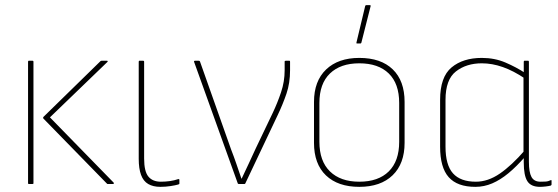

<svg xmlns="http://www.w3.org/2000/svg" viewBox="-20 -715 2168 746"><path d="M399 0Q396 0 395 -2L149 -254Q146 -257 149 -261L370 -477Q372 -479 375 -479H395Q401 -479 397 -474L174 -259L422 -5Q423 -3 422 -1.5Q421 0 419 0ZM92 0Q89 0 89 -3V-475Q89 -479 92 -479H106Q110 -479 110 -475V-3Q110 0 106 0Z M603 11Q575 11 556 0Q537 -11 528 -35.5Q519 -60 519 -98V-475Q519 -479 522 -479H536Q540 -479 540 -475V-99Q540 -49 556.5 -29Q573 -9 605 -9Q623 -9 640.5 -11.5Q658 -14 672 -19Q677 -20 677 -16V-2Q677 1 672 2Q662 5 642.5 8Q623 11 603 11Z M909 0Q905 0 904 -2L734 -475Q733 -479 738 -479H752Q756 -479 757 -476L878 -134Q889 -106 898.5 -78Q908 -50 918 -21H919Q933 -50 946.5 -79.5Q960 -109 974 -139L1040 -277Q1058 -315 1072 -356.5Q1086 -398 1086 -442V-476Q1086 -479 1091 -479H1105Q1107 -479 1107 -475V-442Q1107 -392 1093 -351Q1079 -310 1060 -270L933 -2Q932 0 929 0Z M1376 11Q1293 11 1246.5 -33.5Q1200 -78 1200 -160V-319Q1200 -400 1247 -445Q1294 -490 1376 -490Q1460 -490 1506 -445.5Q1552 -401 1552 -319V-160Q1552 -79 1505.5 -34Q1459 11 1376 11ZM1376 -9Q1450 -9 1490.5 -49Q1531 -89 1531 -164V-315Q1531 -390 1490.5 -429.5Q1450 -469 1376 -469Q1303 -469 1262 -429.5Q1221 -390 1221 -315V-164Q1221 -89 1262 -49Q1303 -9 1376 -9ZM1367 -546Q1364 -546 1365 -550L1399 -692Q1400 -695 1403 -695H1417Q1421 -695 1420 -691L1384 -549Q1383 -546 1380 -546Z M1827 11Q1757 11 1723.5 -26.5Q1690 -64 1690 -145V-327Q1690 -416 1734.5 -453Q1779 -490 1852 -490Q1902 -490 1944 -472Q1986 -454 2021 -431V-409Q1975 -440 1933.5 -454.5Q1892 -469 1852 -469Q1792 -469 1751.5 -437.5Q1711 -406 1711 -327V-145Q1711 -74 1740 -41.5Q1769 -9 1829 -9Q1876 -9 1922 -40.5Q1968 -72 2020 -132V-106Q1987 -68 1955.5 -42Q1924 -16 1892.5 -2.5Q1861 11 1827 11ZM2078 11Q2043 11 2029 -11Q2015 -33 2015 -84V-108L2014 -116V-419L2015 -426V-475Q2015 -479 2018 -479H2032Q2035 -479 2035 -475V-86Q2035 -46 2045 -27.5Q2055 -9 2080 -9Q2088 -9 2099 -9.5Q2110 -10 2120 -15Q2123 -17 2123 -12V2Q2123 4 2120 6Q2113 8 2100.5 9.5Q2088 11 2078 11Z"/></svg>

Font: Sofia Sans Semi Condensed Thin
Style: Regular
Weight: 250
Version: Version 4.100